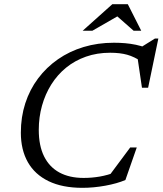

<svg xmlns="http://www.w3.org/2000/svg" viewBox="-20 -891 780 921"><path d="M535.5 -65.5 498.5 -41 604.5 -183.5H636L581.5 -27.5Q541.5 -10.5 485 -0.2Q428.5 10 375.5 10Q279 10 213 -22Q147 -54 113.5 -113.2Q80 -172.5 80 -254.5Q80 -329.5 101.2 -395.2Q122.5 -461 162.5 -514.5Q202.5 -568 257.8 -606.5Q313 -645 381 -665.5Q449 -686 526.5 -686Q554 -686 580.2 -683.8Q606.5 -681.5 632 -676.2Q657.5 -671 681.5 -661.5L652.5 -662L723 -706H739.5L690.5 -470H661L639 -619L661 -594.5Q624 -619 589.8 -628.5Q555.5 -638 508.5 -638Q445.5 -638 392.2 -619.2Q339 -600.5 297.2 -566.5Q255.5 -532.5 226.2 -486Q197 -439.5 181.5 -384.2Q166 -329 166 -268Q166 -192 191.5 -140.8Q217 -89.5 265 -63.5Q313 -37.5 381 -37.5Q420.5 -37.5 458.2 -44Q496 -50.5 535.5 -65.5ZM376.5 -743.5 519 -871H593L657.5 -743.5H621L537.5 -817H551L423 -743.5Z"/></svg>

Font: Newsreader 16pt 16pt
Style: Italic
Weight: 400
Italic angle: -17°
Version: Version 1.003